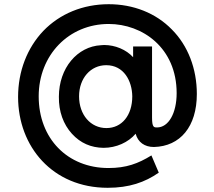

<svg xmlns="http://www.w3.org/2000/svg" viewBox="-20 -757 1018 913"><path d="M492 136C594 136 669 110 735 64L700 -18C637 21 580 42 496 42C301 42 164 -98 164 -299C164 -495 307 -643 497 -643C657 -643 820 -530 820 -314C820 -218 781 -151 727 -151C712 -151 703 -151 703 -198V-536H613V-485C580 -521 528 -543 475 -543L460 -542C348 -536 260 -434 260 -297C259 -227 281 -166 322 -121C363 -76 413 -55 472 -54C533 -54 590 -80 625 -121C636 -81 667 -58 712 -58C837 -61 916 -155 916 -310C916 -430 874 -540 797 -617C721 -695 614 -737 497 -737C375 -737 265 -692 186 -610C109 -529 66 -418 66 -296C66 -60 230 136 492 136ZM356 -299C356 -385 411 -447 485 -447C569 -447 608 -372 609 -299C609 -208 559 -148 486 -148C411 -148 356 -211 356 -299Z"/></svg>

Font: All Genders v4
Style: Regular
Weight: 400
Designer: Rassam Alawdi
Foundry: Rassam Art
Version: Version 3.100;FEAKit 1.0